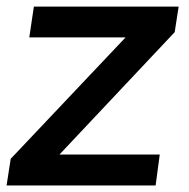

<svg xmlns="http://www.w3.org/2000/svg" viewBox="-27 -570 581 590"><path d="M5.9 -82 358.9 -455.1H63L77.1 -549.8H522L509.8 -471.2L155.8 -95.2H463.9L451.2 0H-6.8Z"/></svg>

Font: Oakes Grotesk
Style: Medium Italic
Weight: 500
Designer: Samuel Oakes
Foundry: Samuel Oakes
Version: Version 1.0 | wf-rip DC20170320